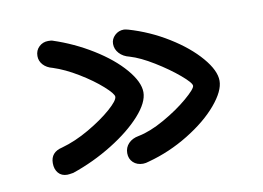

<svg xmlns="http://www.w3.org/2000/svg" viewBox="-50 -615 683 499"><g transform="rotate(-10 292.0 -365.5)"><path d="M60 -229Q60 -258 91 -265Q127 -275 164 -296.5Q201 -318 225.5 -339.5Q250 -361 250 -371Q250 -379 226.5 -400Q203 -421 168.5 -442Q134 -463 103 -473Q87 -477 78 -487Q69 -497 69 -510Q69 -525 79 -534.5Q89 -544 103 -544Q111 -544 114 -543Q169 -525 217.5 -495Q266 -465 295 -431Q324 -397 324 -370Q324 -343 294 -309.5Q264 -276 214 -245Q164 -214 108 -195Q96 -193 92 -193Q77 -193 68.5 -203Q60 -213 60 -229ZM255 -221Q255 -236 265 -246.5Q275 -257 292 -260Q323 -266 361 -287.5Q399 -309 426.5 -332.5Q454 -356 454 -364Q454 -372 428 -394Q402 -416 367 -437.5Q332 -459 305 -467Q288 -471 278 -482Q268 -493 268 -507Q268 -520 278 -529.5Q288 -539 302 -539Q305 -539 313 -537Q368 -521 416.5 -491Q465 -461 494.5 -426.5Q524 -392 524 -365Q524 -338 494 -302.5Q464 -267 413.5 -236Q363 -205 307 -190Q298 -187 291 -187Q275 -187 265 -196.5Q255 -206 255 -221Z"/></g></svg>

Font: Mali Medium
Style: Regular
Weight: 500
Version: Version 1.000; ttfautohint (v1.6)